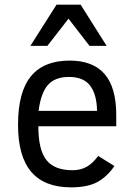

<svg xmlns="http://www.w3.org/2000/svg" viewBox="-20 -786 568 821"><path d="M144 -246.1Q144 -144.5 178.7 -101.3Q213.4 -58.1 290 -58.1Q324.2 -58.1 350.1 -72.5Q376 -86.9 399.9 -119.1L469.2 -76.2Q439.9 -32.2 397.9 -8.5Q356 15.1 284.2 15.1Q169.9 15.1 113.5 -51.3Q57.1 -117.7 57.1 -252Q57.1 -392.6 112.1 -459.7Q167 -526.9 277.8 -526.9Q377.4 -526.9 427.2 -469.5Q477.1 -412.1 477.1 -293V-246.1ZM395 -312Q394 -380.9 366 -418.9Q337.9 -457 274.9 -457Q214.8 -457 184.8 -422.6Q154.8 -388.2 145 -312ZM362.8 -589.8 272.9 -706.1 182.6 -589.8H109.9L221.7 -766.1H324.7L436 -589.8Z"/></svg>

Font: ClearSansRegular
Style: Regular
Weight: 400
Foundry: Intel Corporation
Version: Version 1.00